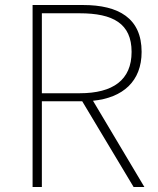

<svg xmlns="http://www.w3.org/2000/svg" viewBox="-20 -746 629 766"><path d="M147 -374V-693H298C431 -693 505 -652 505 -539C505 -427 431 -374 298 -374ZM556 0 351 -344C471 -356 545 -422 545 -539C545 -673 454 -726 311 -726H110V0H147V-342H308L513 0Z"/></svg>

Font: Genne Gothic ExtraLight
Style: Regular
Weight: 250
Designer: Ryoko NISHIZUKA (kana & ideographs); Paul D. Hunt (Latin, Greek & Cyrillic); Wenlong ZHANG (bopomofo); Sandoll Communica
Foundry: Adobe Systems Incorporated
Version: Version 1.004;PS 1.004;hotconv 16.6.51;makeotf.lib2.5.65220